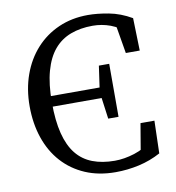

<svg xmlns="http://www.w3.org/2000/svg" viewBox="-79 -756 774 842"><g transform="rotate(-10 307.5 -335.0)"><path d="M369 15Q294 15 234.5 -10.5Q175 -36 133 -82.5Q91 -129 69 -193.5Q47 -258 47 -335Q47 -411 70 -475Q93 -539 135.5 -586Q178 -633 237 -659Q296 -685 368 -685Q409 -685 460 -675.5Q511 -666 561 -637L565 -492H503L478 -640L540 -624V-570Q497 -607 459 -621Q421 -635 380 -635Q325 -635 281.5 -618.5Q238 -602 208 -566.5Q178 -531 162 -473.5Q146 -416 146 -335Q146 -253 160.5 -196Q175 -139 203.5 -103.5Q232 -68 275 -51.5Q318 -35 374 -35Q416 -35 462 -49.5Q508 -64 550 -99V-45L488 -30L513 -178H575L571 -33Q525 -8 473.5 3.5Q422 15 369 15ZM119 -316V-363H394V-316ZM377 -222 362 -333V-353L377 -458H423V-222Z"/></g></svg>

Font: Source Serif 4 Variable
Style: Regular
Weight: 400
Designer: Frank Grießhammer
Foundry: Adobe
Version: Version 4.005;hotconv 1.1.0;makeotfexe 2.6.0